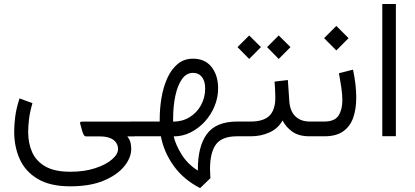

<svg xmlns="http://www.w3.org/2000/svg" viewBox="-20 -685 2088 965"><path d="M333 251.5Q232.4 251.5 170.2 214.6Q107.9 177.7 79.6 115.5Q51.3 53.2 51.3 -23.4Q51.3 -56.6 56.4 -97.9Q61.5 -139.2 78.1 -190.4L143.1 -166.5Q129.9 -121.1 125.7 -85Q121.6 -48.8 121.6 -21.5Q121.6 35.2 141.8 80.3Q162.1 125.5 208.5 151.9Q254.9 178.2 333 178.2Q404.3 178.2 458.5 160.4Q512.7 142.6 543 116.2Q573.2 89.8 573.2 64.5Q573.2 35.6 550 18.1Q526.9 0.5 481.4 0.5H413.6Q405.8 0.5 401.6 -6.1Q397.5 -12.7 394 -23.9L382.8 -64Q379.9 -73.7 392.6 -73.7H655.3V0.5H619.6Q631.8 15.6 635.7 31Q639.6 46.4 639.6 63Q639.6 107.4 604.5 150.9Q569.3 194.3 501.2 222.9Q433.1 251.5 333 251.5Z M636.7 -74.2H782.7V-86.4Q782.7 -140.1 791.7 -193.8Q800.8 -247.6 820.8 -292Q840.8 -336.4 872.8 -363.3Q904.8 -390.1 950.7 -390.1Q1009.8 -390.1 1043 -348.6Q1076.2 -307.1 1076.2 -240.7Q1076.2 -194.3 1058.3 -151.1Q1040.5 -107.9 1009.3 -73.7Q978 -39.6 938 -19.5Q897.9 0.5 853 0.5Q862.3 42 892.8 91.3Q923.3 140.6 974.6 172.4Q973.1 52.7 1019.3 -10.7Q1065.4 -74.2 1172.9 -74.2H1192.4V0H1171.9Q1095.7 0 1065.7 40.5Q1035.6 81.1 1035.6 164.1Q1035.6 173.8 1036.4 186.5Q1037.1 199.2 1037.6 210.4L985.8 260.3Q901.9 217.3 852.5 147.9Q803.2 78.6 788.6 0H636.7ZM949.7 -318.8Q917 -318.8 894.8 -287.6Q872.6 -256.3 861.3 -203.6Q850.1 -150.9 850.1 -86.9V-73.7Q896.5 -73.7 932.9 -95.9Q969.2 -118.2 990.2 -156.2Q1011.2 -194.3 1011.2 -240.7Q1011.2 -276.9 994.9 -297.9Q978.5 -318.8 949.7 -318.8Z M1380.9 -506.8 1439.9 -448.2 1380.9 -388.7 1322.3 -448.2ZM1232.4 -506.8 1291.5 -448.2 1232.4 -388.7 1173.8 -448.2ZM1172.9 -74.2H1240.7Q1303.7 -74.2 1333.7 -103Q1363.8 -131.8 1363.8 -194.8Q1363.8 -216.8 1362.5 -236.6Q1361.3 -256.3 1359.9 -274.9L1426.8 -282.7L1434.1 -176.3Q1437.5 -126.5 1464.6 -100.3Q1491.7 -74.2 1536.1 -74.2H1550.8V0H1535.2Q1481 0 1448.5 -23.7Q1416 -47.4 1400.4 -79.6Q1377 -38.6 1334.2 -19.3Q1291.5 0 1240.7 0H1172.9Z M1610.8 0H1531.2V-74.2H1609.9Q1662.1 -74.2 1681.4 -104Q1700.7 -133.8 1700.7 -181.6Q1700.7 -211.4 1695.3 -246.8Q1689.9 -282.2 1683.6 -316.9L1754.4 -335Q1770.5 -258.8 1770.5 -193.8Q1770.5 -136.7 1755.1 -93Q1739.7 -49.3 1704.6 -24.7Q1669.4 0 1610.8 0ZM1670.4 -554.7 1731.9 -493.2 1670.4 -431.6 1608.9 -493.2Z M1969.7 -665V-0.5H1901.4V-665Z"/></svg>

Font: Vazirmatn FD Light
Style: Regular
Weight: 300
Designer: Saber Rastikerdar
Foundry: Saber Rastikerdar
Version: Version 33.003